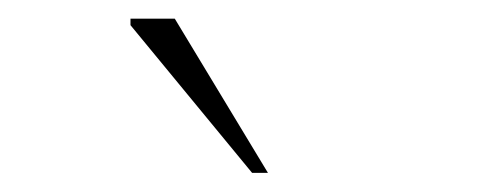

<svg xmlns="http://www.w3.org/2000/svg" viewBox="-20 -690 540 206"><path d="M267.5 -504.5H250.5L120 -663V-670H167.5Z"/></svg>

Font: Newsreader 16pt ExtraLight
Style: Regular
Weight: 275
Designer: Hugues Gentile
Foundry: Production Type
Version: Version 1.003; ttfautohint (v1.8.3)